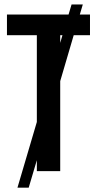

<svg xmlns="http://www.w3.org/2000/svg" viewBox="-20 -780 443 875"><path d="M254.4 0H147.9V-49.8L110.8 75.2H59.6L147.9 -224.1V-619.6H11.7V-713.9H292.5L306.2 -759.8H357.4L343.8 -713.9H390.1V-619.6H315.9L254.4 -410.2ZM254.4 -619.6V-584.5L264.6 -619.6Z"/></svg>

Font: Open Sans Condensed SemiBold
Style: Regular
Weight: 600
Width: 3
Designer: Monotype Design Team
Foundry: Monotype Imaging Inc.
Version: Version 3.000; ttfautohint (v1.8.4)